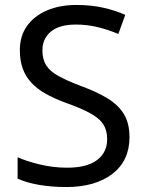

<svg xmlns="http://www.w3.org/2000/svg" viewBox="-20 -744 589 774"><path d="M502 -191Q502 -96 433 -43Q364 10 247 10Q187 10 136 1Q85 -8 51 -24V-110Q87 -94 140.5 -81Q194 -68 251 -68Q331 -68 371.5 -99Q412 -130 412 -183Q412 -218 397 -242Q382 -266 345.5 -286.5Q309 -307 244 -330Q198 -347 163.5 -366.5Q129 -386 106 -411Q83 -436 71.5 -468Q60 -500 60 -542Q60 -599 89 -639.5Q118 -680 169.5 -702Q221 -724 288 -724Q347 -724 396 -713Q445 -702 485 -684L457 -607Q420 -623 376.5 -634Q333 -645 286 -645Q219 -645 185 -616.5Q151 -588 151 -541Q151 -505 166 -481Q181 -457 215 -438Q249 -419 307 -397Q370 -374 413.5 -347.5Q457 -321 479.5 -284Q502 -247 502 -191Z"/></svg>

Font: Noto Sans Adlam
Style: Regular
Weight: 400
Designer: Mark Jamra, Neil Patel
Foundry: JamraPatel LLC
Version: Version 3.001